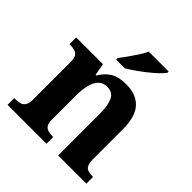

<svg xmlns="http://www.w3.org/2000/svg" viewBox="-201 -918 1070 1070"><g transform="rotate(45 333.5 -383.0)"><path d="M20 0V-53H26Q49 -53 65 -57.5Q81 -62 90.5 -77Q100 -92 100 -122V-418Q100 -446 91.5 -460Q83 -474 67 -478.5Q51 -483 29 -483H25V-536H236L249 -465H254Q278 -506 313 -527.5Q348 -549 407 -549Q486 -549 528.5 -503.5Q571 -458 571 -356V-124Q571 -93 578.5 -78Q586 -63 600.5 -58Q615 -53 637 -53H641V0H419V-329Q419 -393 402.5 -428.5Q386 -464 342 -464Q308 -464 288.5 -442.5Q269 -421 261 -385.5Q253 -350 253 -309V-118Q253 -90 261 -76.5Q269 -63 285 -58Q301 -53 323 -53H327V0ZM270 -619Q285 -638 303.5 -664Q322 -690 339.5 -717Q357 -744 367 -766H524V-756Q515 -743 494 -723Q473 -703 445.5 -681Q418 -659 390 -639.5Q362 -620 338 -606H270Z"/></g></svg>

Font: Noto Serif Hebrew
Style: Bold
Weight: 700
Version: Version 2.003